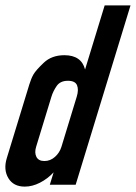

<svg xmlns="http://www.w3.org/2000/svg" viewBox="-35 -503 505 713"><path d="M449.7 -483H353.7L280.9 -245C271.7 -280.3 246.1 -298 204.1 -298C172.8 -298 147.2 -288.7 127.5 -270C107.8 -251.3 95.1 -236.8 89.2 -226.5C83.4 -216.2 78.4 -204 74.1 -190L-9.7 84C-18.5 112.7 -16.5 137.5 -4 158.5C8.6 179.5 28.9 190 56.9 190C75.6 190 94.4 185.2 113.3 175.5C132.3 165.8 149.2 153 164.1 137L150 183H246ZM129.9 95C115.3 95 105.4 89.8 100.2 79.5C95 69.2 94.7 56.7 99.2 42L156 -144C160.3 -158 166.9 -171.3 175.7 -184C184.6 -196.7 198.4 -203 217.1 -203C235.1 -203 246.4 -197.5 251 -186.5C255.6 -175.5 255.3 -161.3 250 -144L193.2 42C188.7 56.7 180.7 69.2 169.2 79.5C157.7 89.8 144.6 95 129.9 95Z"/></svg>

Font: Din Kursivschrift
Style: Condensed Italic Polish
Weight: 400
Version: Version 1.07